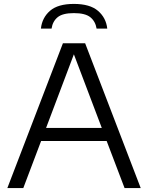

<svg xmlns="http://www.w3.org/2000/svg" viewBox="-20 -961 756 981"><path d="M17.5 0 301.5 -740H415L699 0H616.5L525 -240.5H190L99 0ZM215.5 -307.5H500L357.5 -683.5ZM189 -815Q195 -870.5 235.5 -905.8Q276 -941 357.5 -941Q439.5 -941 480.8 -905.5Q522 -870 528 -815H473.5Q467.5 -852 441.5 -873Q415.5 -894 357.5 -894Q300 -894 274.5 -873Q249 -852 243.5 -815Z"/></svg>

Font: Encode Sans Semi Expanded
Style: Regular
Weight: 400
Width: 6
Designer: Multiple Designers
Foundry: Impallari Type
Version: Version 3.000; ttfautohint (v1.8.3) -l 8 -r 50 -G 200 -x 14 